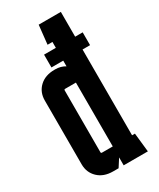

<svg xmlns="http://www.w3.org/2000/svg" viewBox="-181 -759 677 818"><g transform="rotate(-30 157.5 -350.0)"><path d="M121 0Q75 0 47.5 -26.5Q20 -53 20 -93V-407Q20 -448 47.5 -474Q75 -500 121 -500H125Q152 -500 173 -487V-515H115V-578H173V-607H149L159 -700H268V-578H305V-515H268V-93H282L292 0H173V-39L148 0ZM120 -407Q115 -407 115 -402V-98Q115 -93 120 -93H173V-407Z"/></g></svg>

Font: Karantina
Style: Regular
Weight: 400
Designer: Rony Koch
Foundry: Rony Koch
Version: Version 1.000; ttfautohint (v1.8.3)